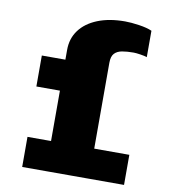

<svg xmlns="http://www.w3.org/2000/svg" viewBox="-82 -798 764 867"><g transform="rotate(10 300.0 -364.0)"><path d="M186 0V-369H78V-511H186V-556Q186 -608 214.5 -646.5Q243 -685 296 -706.5Q349 -728 422 -728Q449 -728 486.5 -722.5Q524 -717 546 -707V-586Q535 -590 515 -593Q495 -596 484 -596Q454 -596 431.5 -592Q409 -588 396.5 -574.5Q384 -561 384 -532V0ZM78 0V-138H545V0Z"/></g></svg>

Font: Chivo Mono Black
Style: Regular
Weight: 900
Designer: Hector Gatti
Foundry: Omnibus-Type
Version: Version 1.008